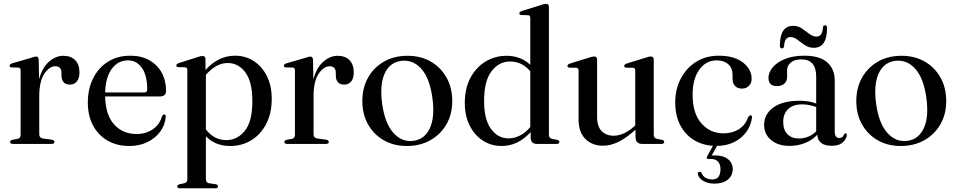

<svg xmlns="http://www.w3.org/2000/svg" viewBox="-20 -757 5030 1010"><path d="M183.5 -443 185.5 -340Q202 -401 237.5 -432.2Q273 -463.5 312.5 -463.5Q353.5 -463.5 375.8 -440.2Q398 -417 398 -376.5Q398 -344.5 384 -328.2Q370 -312 348.5 -312Q304.5 -312 303.5 -359V-374.5Q303 -408.5 270.5 -408.5Q240 -408.5 213.2 -369Q186.5 -329.5 186.5 -250.5V-50Q186.5 -31.5 206 -28.5L253 -22Q266.5 -19.5 266.5 -10.5Q266.5 0 252 0H47Q33 0 33 -10.5Q33 -18 45 -21.5L72.5 -26.5Q88.5 -30 88.5 -48V-386.5Q88.5 -400.5 77.5 -401.5L40.5 -402.5Q30.5 -403.5 30.5 -411.5Q30.5 -419 43 -423.5L142.5 -452.5Q154.5 -457 160.5 -458.2Q166.5 -459.5 170.5 -459.5Q182 -459.5 183.5 -443Z M853.5 -279Q853.5 -249.5 820 -249.5H533Q535 -152.5 580.5 -102.2Q626 -52 698.5 -52Q748 -52 784.5 -77.5Q821 -103 832 -146Q838 -155 844 -155Q852.5 -155 852 -142.5Q848.5 -99.5 823 -64.8Q797.5 -30 755.5 -9.5Q713.5 11 660.5 11Q595.5 11 546.2 -17.2Q497 -45.5 469.5 -96.8Q442 -148 442 -217.5Q442 -288.5 469.5 -344.2Q497 -400 547.2 -432Q597.5 -464 666 -464Q723.5 -464 765.5 -440.2Q807.5 -416.5 830.5 -375Q853.5 -333.5 853.5 -279ZM654 -439.5Q600.5 -439.5 568 -394.8Q535.5 -350 533 -270.5H737.5Q754.5 -270.5 754.5 -286Q754.5 -360.5 726.5 -400Q698.5 -439.5 654 -439.5Z M1061 -446V-389Q1094 -425.5 1132.8 -444.8Q1171.5 -464 1216.5 -464Q1272 -464 1315.5 -435.5Q1359 -407 1384.2 -356Q1409.5 -305 1409.5 -237.5Q1409.5 -160.5 1380.2 -104.8Q1351 -49 1301.5 -19Q1252 11 1191.5 11Q1112.5 11 1063 -40V184.5Q1063 204 1079.5 207L1115 212Q1127 215 1127 223.5Q1127 233.5 1113 233.5H926Q912.5 233.5 912.5 223.5Q912.5 215.5 925 212L949 207Q965.5 203.5 965.5 185V-388.5Q965.5 -402 954 -403L917.5 -404Q907.5 -405 907.5 -413Q907.5 -420 920 -425L1017.5 -456Q1035.5 -462.5 1044.5 -462.5Q1061 -462.5 1061 -446ZM1178 -425.5Q1116.5 -425.5 1063 -363V-76Q1106.5 -20 1170 -20Q1228.5 -20 1268 -69Q1307.5 -118 1307.5 -225Q1307.5 -327 1270.8 -376.2Q1234 -425.5 1178 -425.5Z M1626.5 -443 1628.5 -340Q1645 -401 1680.5 -432.2Q1716 -463.5 1755.5 -463.5Q1796.5 -463.5 1818.8 -440.2Q1841 -417 1841 -376.5Q1841 -344.5 1827 -328.2Q1813 -312 1791.5 -312Q1747.5 -312 1746.5 -359V-374.5Q1746 -408.5 1713.5 -408.5Q1683 -408.5 1656.2 -369Q1629.5 -329.5 1629.5 -250.5V-50Q1629.5 -31.5 1649 -28.5L1696 -22Q1709.5 -19.5 1709.5 -10.5Q1709.5 0 1695 0H1490Q1476 0 1476 -10.5Q1476 -18 1488 -21.5L1515.5 -26.5Q1531.5 -30 1531.5 -48V-386.5Q1531.5 -400.5 1520.5 -401.5L1483.5 -402.5Q1473.5 -403.5 1473.5 -411.5Q1473.5 -419 1486 -423.5L1585.5 -452.5Q1597.5 -457 1603.5 -458.2Q1609.5 -459.5 1613.5 -459.5Q1625 -459.5 1626.5 -443Z M2124 -463.5Q2193 -463.5 2245.8 -433.2Q2298.5 -403 2328.8 -349.2Q2359 -295.5 2359 -225Q2359 -156.5 2328.5 -103.2Q2298 -50 2244 -19.5Q2190 11 2120 11Q2051.5 11 1998.8 -19.2Q1946 -49.5 1916 -102.8Q1886 -156 1886 -226Q1886 -295 1916.2 -348.8Q1946.5 -402.5 2000 -433Q2053.5 -463.5 2124 -463.5ZM2153.5 -16Q2213 -23 2240.8 -81.8Q2268.5 -140.5 2254.5 -242.5Q2240.5 -345 2196.8 -394.5Q2153 -444 2091.5 -437Q2030.5 -429.5 2003.5 -370.2Q1976.5 -311 1990.5 -210Q2004.5 -109 2048.8 -58.8Q2093 -8.5 2153.5 -16Z M2425 -215.5Q2425 -292 2454.8 -347.8Q2484.5 -403.5 2534.5 -433.5Q2584.5 -463.5 2644.5 -463.5Q2683 -463.5 2714.2 -451.2Q2745.5 -439 2769.5 -416V-662.5Q2769.5 -676 2758.5 -677L2722 -678Q2712 -679 2712 -687Q2712 -694.5 2724 -699L2824 -730Q2843 -737 2851.5 -737Q2867.5 -737 2867.5 -720.5V-49Q2867.5 -30 2884 -26.5L2910.5 -21.5Q2922.5 -18.5 2922.5 -10.5Q2922.5 0 2908 0H2804.5Q2771.5 0 2771.5 -35V-62Q2704 11 2619.5 11Q2563.5 11 2519.8 -17.5Q2476 -46 2450.5 -97Q2425 -148 2425 -215.5ZM2526.5 -226Q2526.5 -128 2563 -78.5Q2599.5 -29 2655.5 -29Q2685 -29 2714.2 -43.5Q2743.5 -58 2769.5 -88.5V-382Q2726.5 -433.5 2662.5 -433.5Q2605.5 -433.5 2566 -382.8Q2526.5 -332 2526.5 -226Z M3023.5 -129V-385.5Q3023.5 -399.5 3011.5 -400.5L2975.5 -401Q2965 -402.5 2965 -410.5Q2965 -417.5 2977.5 -422.5L3077.5 -453.5Q3096.5 -460 3105 -460Q3121 -460 3121 -443.5V-142Q3121 -91.5 3145 -67.2Q3169 -43 3208.5 -43Q3233 -43 3260 -54.8Q3287 -66.5 3316.5 -92.5L3321.5 -97V-385.5Q3321.5 -399.5 3310 -400.5L3273.5 -401Q3263.5 -402.5 3263.5 -410.5Q3263.5 -417.5 3276 -422.5L3376 -453.5Q3394.5 -460 3403 -460Q3419 -460 3419 -443.5V-49Q3419 -30 3435.5 -26.5L3462 -21.5Q3474 -18.5 3474 -10.5Q3474 0 3460 0H3357.5Q3323 0 3323 -39V-74.5Q3270 -27.5 3229.8 -9Q3189.5 9.5 3152.5 9.5Q3095 9.5 3059.2 -26.2Q3023.5 -62 3023.5 -129Z M3934 -342.5Q3934 -320.5 3920 -305.8Q3906 -291 3883 -291Q3859.5 -291 3846.5 -305Q3833.5 -319 3833.5 -343V-364.5Q3833.5 -398.5 3811 -419Q3788.5 -439.5 3749.5 -439.5Q3693.5 -439.5 3658.5 -390.2Q3623.5 -341 3623.5 -259Q3623.5 -160 3669.8 -107.8Q3716 -55.5 3786.5 -55.5Q3833 -55.5 3867.5 -77.8Q3902 -100 3916 -141.5Q3922.5 -150.5 3928.5 -150.5Q3936.5 -150.5 3936 -138.5Q3926 -72 3875 -30.8Q3824 10.5 3748 10.5Q3685 10.5 3636.2 -17Q3587.5 -44.5 3559.8 -95.8Q3532 -147 3532 -218.5Q3532 -287.5 3560.8 -343Q3589.5 -398.5 3641 -431.2Q3692.5 -464 3761.5 -464Q3842.5 -464 3888.2 -428.2Q3934 -392.5 3934 -342.5ZM3738 -3.5H3759.5L3724 61Q3731 60.5 3741 60.5Q3785 60.5 3809.8 80.5Q3834.5 100.5 3834.5 132Q3834.5 166.5 3808.8 187.8Q3783 209 3739 209Q3702.5 209 3678.8 194.2Q3655 179.5 3650.5 158.5Q3649.5 147.5 3659 147Q3666 145.5 3671 153.5Q3678 171.5 3693.5 179.2Q3709 187 3727 187Q3770 187 3770 132.5Q3770 108.5 3757.8 94Q3745.5 79.5 3722 79.5H3707.5Q3692 79.5 3700 65Z M3999.5 -100Q3999.5 -156 4047.8 -191.5Q4096 -227 4187 -227Q4213.5 -227 4234.8 -223Q4256 -219 4273.5 -212.5V-354Q4273.5 -444.5 4196 -444.5Q4158 -444.5 4139.2 -427.5Q4120.5 -410.5 4120.5 -389.5V-352.5Q4120.5 -330 4105.8 -317Q4091 -304 4066.5 -304Q4022.5 -304 4022.5 -347.5Q4022.5 -376 4044.5 -402.5Q4066.5 -429 4108.8 -446.5Q4151 -464 4211.5 -464Q4292 -464 4331.5 -429Q4371 -394 4371 -333.5V-65Q4371 -31 4394.5 -31Q4405.5 -31 4411.5 -36.5Q4417.5 -42 4420.5 -50.5Q4423.5 -56 4428 -56Q4434.5 -56 4434.5 -47Q4434.5 -29.5 4415 -9.8Q4395.5 10 4355.5 10Q4283.5 10 4279 -48Q4252 -19.5 4214 -4.5Q4176 10.5 4134 10.5Q4074 10.5 4036.8 -20Q3999.5 -50.5 3999.5 -100ZM4100 -115.5Q4100 -74 4122.5 -51.2Q4145 -28.5 4181 -28.5Q4234.5 -28.5 4273.5 -66V-194Q4257 -200 4238.8 -204Q4220.5 -208 4199.5 -208Q4152 -208 4126 -183.2Q4100 -158.5 4100 -115.5ZM4261 -505.5Q4235 -505.5 4214.2 -519.5Q4193.5 -533.5 4175.2 -547.8Q4157 -562 4138 -562Q4107 -562 4104.5 -513.5Q4102.5 -502.5 4093.5 -502.5Q4082.5 -502.5 4082.5 -517Q4082.5 -621 4152.5 -621Q4178.5 -621 4199 -606.8Q4219.5 -592.5 4238 -578.5Q4256.5 -564.5 4275.5 -564.5Q4306.5 -564.5 4309 -613.5Q4310.5 -624 4320 -624Q4330.5 -624 4330.5 -609.5Q4330.5 -505.5 4261 -505.5Z M4722.5 -463.5Q4791.5 -463.5 4844.2 -433.2Q4897 -403 4927.2 -349.2Q4957.5 -295.5 4957.5 -225Q4957.5 -156.5 4927 -103.2Q4896.5 -50 4842.5 -19.5Q4788.5 11 4718.5 11Q4650 11 4597.2 -19.2Q4544.5 -49.5 4514.5 -102.8Q4484.5 -156 4484.5 -226Q4484.5 -295 4514.8 -348.8Q4545 -402.5 4598.5 -433Q4652 -463.5 4722.5 -463.5ZM4752 -16Q4811.5 -23 4839.2 -81.8Q4867 -140.5 4853 -242.5Q4839 -345 4795.2 -394.5Q4751.5 -444 4690 -437Q4629 -429.5 4602 -370.2Q4575 -311 4589 -210Q4603 -109 4647.2 -58.8Q4691.5 -8.5 4752 -16Z"/></svg>

Font: Fraunces 72pt
Style: Regular
Weight: 400
Version: Version 1.000;[0bf87f6ff]